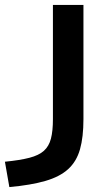

<svg xmlns="http://www.w3.org/2000/svg" viewBox="-104 -540 440 780"><path d="M-84 117Q-23 111 15.5 101Q54 91 74.5 72.5Q95 54 103 23Q111 -8 111 -56V-520H235V-56Q235 17 221 66.5Q207 116 173 147Q139 178 80.5 195Q22 212 -66 220Z"/></svg>

Font: M PLUS 2 SemiBold
Style: Regular
Weight: 600
Designer: Coji Morishita
Foundry: UNDERFOREST DESIGN
Version: Version 1.001